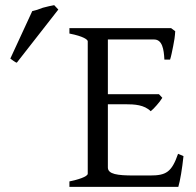

<svg xmlns="http://www.w3.org/2000/svg" viewBox="-20 -724 761 744"><path d="M691 -119 670 -128C645 -56 623 -44 561 -44H498C435 -44 398 -49 398 -75V-320H467C501 -320 539 -318 564 -293C567 -296 571 -299 575 -303L587 -316C595 -325 603 -335 609 -345L596 -359H398V-571H577C609 -571 615 -533 617 -493H639C641 -499 643 -507 645 -516L651 -545C655 -563 658 -584 659 -603L643 -615H249V-594C305 -583 320 -570 320 -564V-51C320 -39 279 -27 249 -21V0H671C678 -23 686 -71 691 -119ZM45 -481 206 -687 190 -704C181 -702 181 -702 170 -700L146 -694L124 -686C117 -684 110 -682 105 -681L20 -497C28 -492 37 -483 45 -481Z"/></svg>

Font: Temporarium
Style: Regular
Weight: 400
Version: Version 1.1